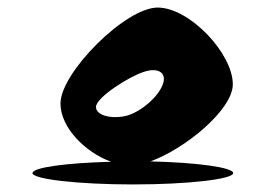

<svg xmlns="http://www.w3.org/2000/svg" viewBox="-20 -732 733 508"><path d="M66 -274C66 -258 186 -244 332 -244C478 -244 597 -258 597 -274C597 -289 502 -302 378 -305C470 -338 596 -442 596 -509C596 -590 482 -712 397 -712C312 -712 140 -540 140 -458C140 -395 205 -329 274 -304C156 -301 66 -289 66 -274ZM234 -449C234 -474 322 -530 361 -542C400 -555 423 -538 410 -507C398 -476 356 -438 316 -426C276 -416 234 -426 234 -449Z"/></svg>

Font: Ampere
Style: Regular
Weight: 400
Version: Version 1